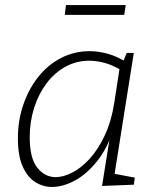

<svg xmlns="http://www.w3.org/2000/svg" viewBox="-20 -735 622 762"><path d="M187 7Q150 7 119 -13Q88 -33 69.5 -75.5Q51 -118 51 -186Q51 -257 72.5 -319.5Q94 -382 132 -430Q170 -478 222.5 -505Q275 -532 336 -532Q370 -532 408 -521.5Q446 -511 487 -485L467 -486L483 -525H511L431 -21L415 -49L515 -30L511 -2L385 3L419 -209L432 -226Q406 -145 363.5 -93Q321 -41 274.5 -17Q228 7 187 7ZM201 -32Q231 -32 266.5 -50Q302 -68 335.5 -104.5Q369 -141 395.5 -197Q422 -253 434 -330L456 -473L465 -454Q431 -475 398.5 -484.5Q366 -494 334 -494Q283 -494 239.5 -470Q196 -446 164.5 -404Q133 -362 115.5 -307Q98 -252 98 -190Q98 -107 128 -69.5Q158 -32 201 -32ZM479 -715 473 -676H237L242 -715Z"/></svg>

Font: Bitter Thin Light
Style: Italic
Weight: 300
Italic angle: -9°
Version: Version 2.002